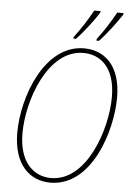

<svg xmlns="http://www.w3.org/2000/svg" viewBox="-62 -976 702 1032"><g transform="rotate(5 289.5 -460.0)"><path d="M431 -781 429 -771H443C483 -812 534 -881 561 -922L562 -931H528C500 -879 462 -821 431 -781ZM307 -781 305 -771H319C359 -812 411 -881 437 -922L438 -931H404C376 -879 338 -821 307 -781ZM249 11C470 11 567 -292 567 -475C567 -655 472 -724 368 -724C155 -724 49 -436 49 -241C49 -69 138 11 249 11ZM250 -14C159 -14 77 -82 77 -241C77 -419 175 -699 366 -699C459 -699 539 -635 539 -475C539 -305 445 -14 250 -14Z"/></g></svg>

Font: Noto Serif Condensed Thin
Style: Italic
Weight: 100
Width: 3
Italic angle: -12°
Designer: Monotype Design Team
Foundry: Monotype Imaging Inc.
Version: Version 2.013